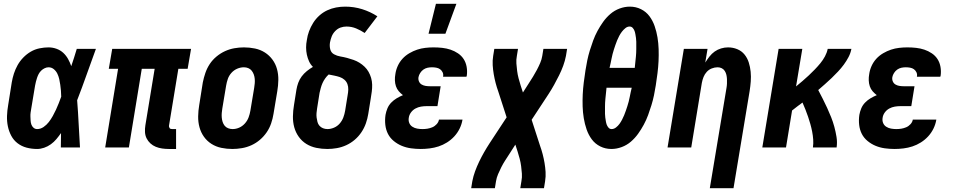

<svg xmlns="http://www.w3.org/2000/svg" viewBox="-20 -778 5040 1013"><path d="M176 8Q147 8 120.5 1Q94 -6 73 -22Q52 -38 39.5 -61.5Q27 -85 21.5 -111.5Q16 -138 17 -166.5Q18 -195 23 -223L42 -343Q46 -367 53.5 -390Q61 -413 73 -434.5Q85 -456 103 -474.5Q121 -493 142.5 -505.5Q164 -518 188.5 -523Q213 -528 236 -528Q258 -528 278.5 -520.5Q299 -513 314 -499Q329 -485 339 -467Q349 -449 356 -429Q364 -452 371 -474.5Q378 -497 385 -520H486Q461 -452 437 -384Q413 -316 387 -249Q392 -187 395 -124.5Q398 -62 402 0H301Q301 -19 301.5 -38Q302 -57 302 -76Q290 -59 277.5 -44Q265 -29 248.5 -17Q232 -5 213 1.5Q194 8 176 8ZM176 -97Q194 -97 210 -108Q226 -119 237.5 -134Q249 -149 258.5 -166Q268 -183 275.5 -199.5Q283 -216 290 -233.5Q297 -251 303 -268Q303 -284 301.5 -299.5Q300 -315 298 -330.5Q296 -346 292.5 -361Q289 -376 282.5 -389.5Q276 -403 264 -413Q252 -423 236 -423Q226 -423 215.5 -418Q205 -413 197 -405Q189 -397 184 -387.5Q179 -378 175.5 -367.5Q172 -357 169.5 -347Q167 -337 165 -326L145 -206Q143 -195 141.5 -184Q140 -173 140.5 -162.5Q141 -152 141.5 -141.5Q142 -131 145.5 -121Q149 -111 157 -104Q165 -97 176 -97Z M909 8H871Q853 8 835.5 5.5Q818 3 802 -3.5Q786 -10 773.5 -21.5Q761 -33 753.5 -48Q746 -63 745 -81Q744 -99 747 -117L796 -415H728L660 0H535L603 -415H554L572 -520H988L970 -415H921L872 -117Q871 -113 872 -109Q873 -105 875 -102Q877 -99 881 -98Q885 -97 889 -97H909Z M1206 8Q1176 8 1147.5 2Q1119 -4 1095.5 -19Q1072 -34 1056 -56.5Q1040 -79 1032.5 -106.5Q1025 -134 1025.5 -164Q1026 -194 1031 -223L1050 -343Q1055 -368 1063.5 -393Q1072 -418 1086.5 -440Q1101 -462 1122 -479.5Q1143 -497 1167 -508Q1191 -519 1216.5 -523.5Q1242 -528 1267 -528Q1297 -528 1325.5 -522Q1354 -516 1377.5 -501Q1401 -486 1417.5 -463.5Q1434 -441 1441.5 -413.5Q1449 -386 1448.5 -356Q1448 -326 1443 -297L1423 -177Q1419 -152 1410.5 -127Q1402 -102 1387 -80Q1372 -58 1351.5 -40.5Q1331 -23 1307 -12Q1283 -1 1257 3.5Q1231 8 1206 8ZM1207 -97Q1225 -97 1242 -104.5Q1259 -112 1272 -126.5Q1285 -141 1291.5 -158.5Q1298 -176 1301 -194L1321 -314Q1323 -326 1324 -338Q1325 -350 1324 -362Q1323 -374 1319 -385Q1315 -396 1308 -405Q1301 -414 1290 -418.5Q1279 -423 1267 -423Q1249 -423 1231.5 -415.5Q1214 -408 1201 -393.5Q1188 -379 1182 -361.5Q1176 -344 1173 -326L1153 -206Q1151 -194 1150 -182Q1149 -170 1150 -158Q1151 -146 1154.5 -135Q1158 -124 1165 -115Q1172 -106 1183.5 -101.5Q1195 -97 1207 -97Z M1707 8Q1677 8 1648.5 2Q1620 -4 1596.5 -18.5Q1573 -33 1556.5 -56Q1540 -79 1532.5 -106.5Q1525 -134 1525.5 -164Q1526 -194 1531 -223L1544 -305Q1547 -323 1553.5 -341Q1560 -359 1571.5 -374.5Q1583 -390 1599 -403Q1615 -416 1631 -425Q1618 -438 1610.5 -454.5Q1603 -471 1599 -489.5Q1595 -508 1595 -527.5Q1595 -547 1599 -567Q1602 -590 1610.5 -613Q1619 -636 1632.5 -657.5Q1646 -679 1665 -696Q1684 -713 1706.5 -723.5Q1729 -734 1753 -738.5Q1777 -743 1801 -743Q1848 -743 1891 -729.5Q1934 -716 1971 -692L1904 -604Q1883 -618 1859 -628Q1835 -638 1808 -638Q1792 -638 1776.5 -632.5Q1761 -627 1748.5 -614Q1736 -601 1730 -585.5Q1724 -570 1721 -554Q1718 -535 1722.5 -517.5Q1727 -500 1742.5 -491.5Q1758 -483 1776 -480Q1794 -477 1811 -472.5Q1828 -468 1845 -462Q1862 -456 1876.5 -447Q1891 -438 1903.5 -426Q1916 -414 1924.5 -399Q1933 -384 1938 -367Q1943 -350 1943.5 -331.5Q1944 -313 1941.5 -294.5Q1939 -276 1936 -258L1923 -177Q1919 -152 1910.5 -127.5Q1902 -103 1887 -80.5Q1872 -58 1851.5 -40.5Q1831 -23 1807 -12Q1783 -1 1757.5 3.5Q1732 8 1707 8ZM1708 -97Q1725 -97 1742.5 -104.5Q1760 -112 1772.5 -126.5Q1785 -141 1791.5 -158.5Q1798 -176 1801 -194L1814 -275Q1817 -290 1817.5 -305.5Q1818 -321 1813 -334.5Q1808 -348 1797 -357.5Q1786 -367 1772.5 -371.5Q1759 -376 1744 -379Q1729 -382 1714 -385Q1704 -376 1695.5 -364Q1687 -352 1681.5 -339.5Q1676 -327 1672.5 -314Q1669 -301 1666 -288L1653 -206Q1651 -194 1650 -181.5Q1649 -169 1650.5 -157.5Q1652 -146 1655 -134.5Q1658 -123 1665.5 -114.5Q1673 -106 1684 -101.5Q1695 -97 1708 -97Z M2200 8Q2174 8 2148.5 4.5Q2123 1 2100 -8.5Q2077 -18 2057.5 -34Q2038 -50 2027 -71.5Q2016 -93 2013 -119Q2010 -145 2014 -172Q2017 -189 2024 -206Q2031 -223 2044 -236.5Q2057 -250 2073 -259.5Q2089 -269 2106 -276Q2094 -285 2084 -296.5Q2074 -308 2069 -323Q2064 -338 2063.5 -354.5Q2063 -371 2066 -387Q2069 -409 2078.5 -430Q2088 -451 2103.5 -468Q2119 -485 2139.5 -497Q2160 -509 2181 -516Q2202 -523 2224 -525.5Q2246 -528 2267 -528Q2291 -528 2313.5 -525.5Q2336 -523 2357 -516Q2378 -509 2396.5 -496.5Q2415 -484 2426.5 -466Q2438 -448 2442 -425.5Q2446 -403 2443 -380L2441 -373H2317L2318 -375Q2320 -387 2315 -397Q2310 -407 2301.5 -413Q2293 -419 2281.5 -421Q2270 -423 2259 -423Q2247 -423 2235.5 -420.5Q2224 -418 2214 -411Q2204 -404 2197 -393Q2190 -382 2188 -371Q2186 -359 2190.5 -348.5Q2195 -338 2204 -332.5Q2213 -327 2224 -325Q2235 -323 2247 -323H2305L2288 -218H2230Q2216 -218 2201 -215.5Q2186 -213 2172 -205.5Q2158 -198 2148.5 -185Q2139 -172 2137 -158Q2134 -143 2139 -130Q2144 -117 2155.5 -109.5Q2167 -102 2181 -99.5Q2195 -97 2209 -97Q2222 -97 2235 -99Q2248 -101 2261 -106.5Q2274 -112 2284 -123Q2294 -134 2296 -147H2420V-146Q2416 -122 2405 -99.5Q2394 -77 2377 -58.5Q2360 -40 2338.5 -26.5Q2317 -13 2294 -5.5Q2271 2 2247 5Q2223 8 2200 8ZM2241 -600 2280 -758H2388L2330 -600Z M2466 215 2472 178Q2477 152 2486.5 126Q2496 100 2508 75Q2520 50 2534 25.5Q2548 1 2563 -22L2653 -159L2609 -295Q2601 -317 2595 -340Q2589 -363 2585 -386.5Q2581 -410 2579.5 -434Q2578 -458 2582 -483L2588 -520H2713L2707 -483Q2703 -463 2704.5 -443Q2706 -423 2708.5 -403.5Q2711 -384 2716 -365Q2721 -346 2727 -327L2739 -290L2771 -340Q2782 -357 2792.5 -374Q2803 -391 2812.5 -409Q2822 -427 2830 -445.5Q2838 -464 2841 -483L2847 -520H2972L2966 -483Q2961 -457 2951.5 -431Q2942 -405 2929.5 -380Q2917 -355 2903.5 -330.5Q2890 -306 2875 -283L2785 -146L2829 -10Q2837 12 2843 35Q2849 58 2853 81.5Q2857 105 2858.5 129Q2860 153 2856 178L2850 215H2725L2731 178Q2735 158 2733.5 138Q2732 118 2729.5 98.5Q2727 79 2722 60Q2717 41 2711 22L2699 -15L2667 35Q2656 52 2645 69Q2634 86 2625 104Q2616 122 2608 140.5Q2600 159 2597 178L2591 215Z M3206 8Q3174 8 3147 -5.5Q3120 -19 3102.5 -42.5Q3085 -66 3075 -95Q3065 -124 3060 -154.5Q3055 -185 3054 -216.5Q3053 -248 3054.5 -279.5Q3056 -311 3060 -343Q3064 -375 3069 -407Q3073 -433 3078.5 -459.5Q3084 -486 3092 -512Q3100 -538 3109.5 -564Q3119 -590 3132.5 -615Q3146 -640 3162.5 -663Q3179 -686 3200.5 -704.5Q3222 -723 3249 -733Q3276 -743 3303 -743Q3335 -743 3362 -729.5Q3389 -716 3406.5 -692.5Q3424 -669 3434 -640Q3444 -611 3449 -580.5Q3454 -550 3455 -518.5Q3456 -487 3454.5 -455.5Q3453 -424 3449 -392Q3445 -360 3440 -328Q3436 -302 3430.5 -275.5Q3425 -249 3417 -223Q3409 -197 3399.5 -171Q3390 -145 3376.5 -120Q3363 -95 3346.5 -72Q3330 -49 3308.5 -30.5Q3287 -12 3260 -2Q3233 8 3206 8ZM3329 -420Q3330 -430 3331 -440Q3332 -450 3333 -459.5Q3334 -469 3335 -479Q3336 -489 3336.5 -499Q3337 -509 3337 -519Q3337 -529 3337 -538.5Q3337 -548 3337 -558Q3337 -568 3335.5 -577.5Q3334 -587 3332.5 -596.5Q3331 -606 3328 -614.5Q3325 -623 3318.5 -630.5Q3312 -638 3302 -638Q3290 -638 3279.5 -629.5Q3269 -621 3261 -610.5Q3253 -600 3247 -588.5Q3241 -577 3236 -565Q3231 -553 3227 -541Q3223 -529 3219 -517Q3215 -505 3212 -493Q3209 -481 3206.5 -468.5Q3204 -456 3201.5 -444Q3199 -432 3196 -420ZM3207 -97Q3219 -97 3230 -105.5Q3241 -114 3248.5 -124.5Q3256 -135 3262 -146.5Q3268 -158 3273 -170Q3278 -182 3282 -194Q3286 -206 3290 -218Q3294 -230 3297 -242Q3300 -254 3302.5 -266.5Q3305 -279 3307.5 -291Q3310 -303 3313 -315H3180Q3179 -305 3178 -295Q3177 -285 3176 -275.5Q3175 -266 3174 -256Q3173 -246 3172.5 -236Q3172 -226 3172 -216Q3172 -206 3172 -196.5Q3172 -187 3172 -177Q3172 -167 3173.5 -157.5Q3175 -148 3176.5 -138.5Q3178 -129 3181 -120.5Q3184 -112 3190.5 -104.5Q3197 -97 3207 -97Z M3725 215 3813 -314Q3815 -325 3815.5 -337Q3816 -349 3815.5 -360.5Q3815 -372 3812.5 -383Q3810 -394 3804 -403.5Q3798 -413 3788 -418Q3778 -423 3766 -423Q3751 -423 3735.5 -417Q3720 -411 3709 -399Q3698 -387 3692 -372Q3686 -357 3683 -341L3627 0H3502L3588 -520H3713L3701 -448Q3711 -464 3723 -479.5Q3735 -495 3750.5 -506Q3766 -517 3784.5 -522.5Q3803 -528 3821 -528Q3847 -528 3870 -518.5Q3893 -509 3908 -490.5Q3923 -472 3930.5 -448.5Q3938 -425 3940.5 -399.5Q3943 -374 3941 -348Q3939 -322 3935 -297L3850 215Z M4002 0 4088 -520H4213L4180 -322Q4197 -336 4214 -350.5Q4231 -365 4247 -380Q4263 -395 4278.5 -411Q4294 -427 4308 -444Q4322 -461 4332.5 -480.5Q4343 -500 4347 -520H4472Q4468 -498 4457 -477Q4446 -456 4432 -437Q4418 -418 4401.5 -400.5Q4385 -383 4368 -366.5Q4351 -350 4332.5 -334Q4314 -318 4297 -303Q4309 -280 4321 -256.5Q4333 -233 4344 -209Q4355 -185 4365 -160Q4375 -135 4382 -109Q4389 -83 4393.5 -55.5Q4398 -28 4394 0H4269Q4272 -21 4270.5 -42Q4269 -63 4265 -83.5Q4261 -104 4255.5 -123.5Q4250 -143 4243.5 -162Q4237 -181 4229.5 -200Q4222 -219 4214 -237Q4200 -227 4186.5 -216.5Q4173 -206 4159 -195L4127 0Z M4700 8Q4674 8 4648.5 4.5Q4623 1 4600 -8.5Q4577 -18 4557.5 -34Q4538 -50 4527 -71.5Q4516 -93 4513 -119Q4510 -145 4514 -172Q4517 -189 4524 -206Q4531 -223 4544 -236.5Q4557 -250 4573 -259.5Q4589 -269 4606 -276Q4594 -285 4584 -296.5Q4574 -308 4569 -323Q4564 -338 4563.5 -354.5Q4563 -371 4566 -387Q4569 -409 4578.5 -430Q4588 -451 4603.5 -468Q4619 -485 4639.5 -497Q4660 -509 4681 -516Q4702 -523 4724 -525.5Q4746 -528 4767 -528Q4791 -528 4813.5 -525.5Q4836 -523 4857 -516Q4878 -509 4896.5 -496.5Q4915 -484 4926.5 -466Q4938 -448 4942 -425.5Q4946 -403 4943 -380L4941 -373H4817L4818 -375Q4820 -387 4815 -397Q4810 -407 4801.5 -413Q4793 -419 4781.5 -421Q4770 -423 4759 -423Q4747 -423 4735.5 -420.5Q4724 -418 4714 -411Q4704 -404 4697 -393Q4690 -382 4688 -371Q4686 -359 4690.5 -348.5Q4695 -338 4704 -332.5Q4713 -327 4724 -325Q4735 -323 4747 -323H4805L4788 -218H4730Q4716 -218 4701 -215.5Q4686 -213 4672 -205.5Q4658 -198 4648.5 -185Q4639 -172 4637 -158Q4634 -143 4639 -130Q4644 -117 4655.5 -109.5Q4667 -102 4681 -99.5Q4695 -97 4709 -97Q4722 -97 4735 -99Q4748 -101 4761 -106.5Q4774 -112 4784 -123Q4794 -134 4796 -147H4920V-146Q4916 -122 4905 -99.5Q4894 -77 4877 -58.5Q4860 -40 4838.5 -26.5Q4817 -13 4794 -5.5Q4771 2 4747 5Q4723 8 4700 8Z"/></svg>

Font: Iosevka Term Curly XBd Obl
Style: Regular
Weight: 800
Italic angle: -9°
Designer: Belleve Invis
Foundry: Belleve Invis
Version: Version 32.3.0